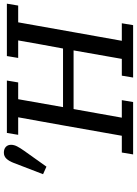

<svg xmlns="http://www.w3.org/2000/svg" viewBox="126 -852 726 1019"><g transform="rotate(-90 489.5 -343.0)"><path d="M691 -610 701 -670H979L969 -610H880L827 -312Q816 -249 804.5 -186Q793 -123 782 -60H875L865 0H587L597 -60H686L731 -316H420L419 -312Q408 -249 396.5 -186Q385 -123 374 -60H467L457 0H179L189 -60H278L331 -360Q342 -423 353.5 -485.5Q365 -548 376 -610H283L293 -670H571L561 -610H472L430 -372H741Q752 -432 763 -491.5Q774 -551 784 -610ZM74 -478 134 -634Q143 -658 156 -672Q169 -686 188 -686Q208 -686 219 -675.5Q230 -665 230 -648Q230 -632 221.5 -615.5Q213 -599 198 -578Q177 -549 156 -519Q135 -489 114 -460Z"/></g></svg>

Font: Source Serif 4 Caption
Style: Italic
Weight: 400
Italic angle: -12°
Designer: Frank Grießhammer
Foundry: Adobe Systems Incorporated
Version: Version 4.004;hotconv 1.0.117;makeotfexe 2.5.65602